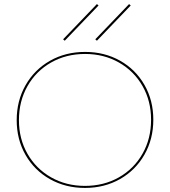

<svg xmlns="http://www.w3.org/2000/svg" viewBox="-20 -918 835 943"><path d="M290 -725 456 -898 464 -891 298 -718ZM448 -725 614 -898 622 -891 456 -718ZM62 -328Q62 -423 105.5 -499.5Q149 -576 225.5 -619.5Q302 -663 398 -663Q493 -663 569.5 -620Q646 -577 689.5 -501Q733 -425 733 -330Q733 -235 689.5 -158.5Q646 -82 569.5 -38.5Q493 5 397 5Q302 5 225.5 -38Q149 -81 105.5 -157Q62 -233 62 -328ZM722 -330Q722 -422 680 -495.5Q638 -569 564 -611Q490 -653 398 -653Q305 -653 231 -611Q157 -569 115 -495Q73 -421 73 -328Q73 -236 115 -162.5Q157 -89 231 -47Q305 -5 397 -5Q490 -5 564 -47Q638 -89 680 -163Q722 -237 722 -330Z"/></svg>

Font: Ysabeau SC Hairline
Style: Regular
Weight: 100
Designer: Christian Thalmann (Catharsis Fonts)
Version: Version 0.003